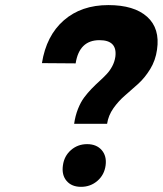

<svg xmlns="http://www.w3.org/2000/svg" viewBox="-20 -723 637 751"><path d="M144 -476.1Q161.1 -583.5 229.5 -643.3Q297.9 -703.1 403.8 -703.1Q504.4 -703.1 555.4 -657.5Q606.4 -611.8 594.2 -528.8Q588.4 -486.8 567.4 -452.6Q546.4 -418.5 520.5 -395Q494.6 -371.6 469 -349.6Q443.4 -327.6 423.6 -299.6Q403.8 -271.5 398.9 -238.8H270Q274.4 -270 284.9 -296.6Q295.4 -323.2 309.1 -341.6Q322.8 -359.9 338.1 -375.7Q353.5 -391.6 368.7 -405.3Q383.8 -418.9 396.7 -432.6Q409.7 -446.3 418.9 -463.6Q428.2 -481 431.2 -501Q439.5 -565.9 369.1 -565.9Q290 -565.9 275.9 -475.1ZM226.1 -76.2Q231 -112.8 257.6 -136Q284.2 -159.2 320.8 -159.2Q357.4 -159.2 377.7 -136Q397.9 -112.8 393.1 -76.2Q388.2 -39.1 361.1 -15.6Q334 7.8 296.9 7.8Q260.3 7.8 240.5 -15.4Q220.7 -38.6 226.1 -76.2Z"/></svg>

Font: Trueno
Style: Bold Italic
Weight: 700
Designer: Julieta Ulanovsky
Foundry: Julieta Ulanovsky
Version: Version 3.001b | FøM Fix